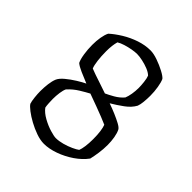

<svg xmlns="http://www.w3.org/2000/svg" viewBox="-187 -789 909 909"><g transform="rotate(45 267.5 -335.0)"><path d="M253 0Q229 0 200.5 -10Q172 -20 145.5 -34.5Q119 -49 99.5 -64Q80 -79 74 -89Q70 -101 67.5 -123.5Q65 -146 65 -165Q65 -189 68 -213Q71 -237 78 -254Q85 -270 106 -287.5Q127 -305 152 -320.5Q177 -336 194 -344Q165 -356 139.5 -367Q114 -378 101 -389Q93 -405 88.5 -434Q84 -463 84 -493Q84 -520 88 -544Q92 -568 100 -584Q123 -605 155.5 -625Q188 -645 225 -657.5Q262 -670 298 -670Q319 -670 347.5 -660Q376 -650 400.5 -637Q425 -624 433 -614Q440 -599 444.5 -572Q449 -545 449 -517Q449 -497 447 -476Q445 -455 440 -442Q426 -416 396.5 -394.5Q367 -373 338 -356Q364 -347 388.5 -336.5Q413 -326 431.5 -316Q450 -306 455 -297Q463 -281 467 -257.5Q471 -234 471 -210Q471 -182 467 -154.5Q463 -127 458 -106Q436 -76 401 -52Q366 -28 326.5 -14Q287 0 253 0ZM274 -59Q294 -59 318 -65.5Q342 -72 362.5 -81.5Q383 -91 392 -98Q397 -110 400 -131.5Q403 -153 403 -181Q403 -210 400 -231.5Q397 -253 392 -266Q377 -273 355 -281.5Q333 -290 304 -301Q275 -312 241 -324Q222 -314 195 -297.5Q168 -281 145 -256Q139 -244 136 -222.5Q133 -201 133 -180Q133 -169 134 -152Q135 -135 137 -126Q152 -106 180 -90.5Q208 -75 235 -67Q262 -59 274 -59ZM289 -373Q305 -380 329.5 -394Q354 -408 371 -428Q377 -442 380.5 -463Q384 -484 384 -505Q384 -520 381.5 -542.5Q379 -565 374 -577Q363 -588 343 -596Q323 -604 301.5 -608.5Q280 -613 265 -613Q251 -613 231.5 -609.5Q212 -606 192.5 -600Q173 -594 160 -586Q156 -572 154 -555.5Q152 -539 152 -518Q152 -486 155.5 -458Q159 -430 165 -416Q176 -412 182 -409.5Q188 -407 197 -404Q206 -401 227 -394Q248 -387 289 -373Z"/></g></svg>

Font: Texturina Medium 12pt ExtraLight
Style: Regular
Weight: 250
Version: Version 1.002